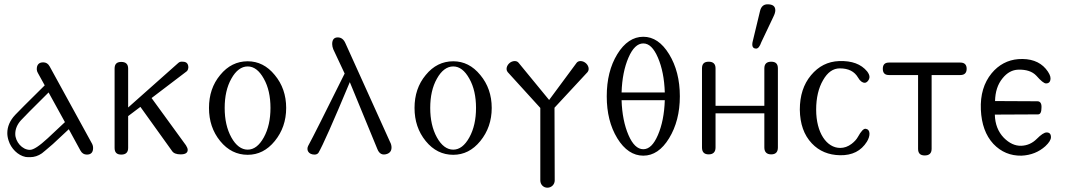

<svg xmlns="http://www.w3.org/2000/svg" viewBox="-20 -718 4970 893"><path d="M211 -409C204 -422 194 -428 181 -428C161 -428 151 -417 151 -396C151 -390 153 -384 156 -379L188 -321C107 -241 61 -195 50 -183C26 -157 14 -129 14 -99C14 -88 16 -76 20 -64C31 -28 63 5 99 12C106 13 113 13 120 13C139 13 158 7 175 -5C179 -8 196 -22 226 -48L300 -117L354 -18C361 -5 371 1 384 1C403 1 413 -9 413 -30C413 -36 412 -42 409 -48ZM202 -75C163 -39 136 -21 119 -21C83 -21 51 -59 51 -95C51 -118 60 -139 77 -158C87 -169 130 -213 206 -288L282 -150Z M856 -404C856 -420 849 -431 830 -431C821 -432 814 -430 809 -425L576 -218V-399C576 -420 565 -430 544 -430C523 -430 513 -420 513 -399V-30C513 -9 523 1 544 1C565 1 576 -9 576 -30V-178L633 -221L780 -16C787 -5 801 0 820 0C842 0 853 -7 853 -21C853 -27 850 -34 845 -42L685 -262L848 -386C853 -390 855 -396 856 -404Z M1311 -216C1311 -276 1293 -327 1258 -369C1223 -412 1181 -433 1132 -433C1082 -433 1039 -412 1004 -369C969 -327 952 -276 952 -216C952 -156 969 -105 1004 -62C1039 -19 1082 2 1132 2C1181 2 1223 -19 1258 -62C1293 -105 1311 -156 1311 -216ZM1238 -216C1238 -163 1228 -117 1207 -79C1186 -41 1161 -22 1132 -22C1103 -22 1077 -41 1056 -79C1035 -117 1025 -163 1025 -216C1025 -269 1035 -315 1056 -352C1077 -390 1103 -409 1132 -409C1161 -409 1186 -390 1207 -352C1228 -315 1238 -269 1238 -216Z M1587 -516C1579 -535 1567 -544 1551 -544C1534 -544 1525 -534 1525 -513C1525 -505 1527 -497 1530 -489L1583 -376C1490 -189 1434 -77 1413 -39C1404 -20 1415 1 1443 1C1451 1 1457 -2 1461 -7C1480 -39 1529 -149 1607 -336L1735 -25C1744 -2 1759 5 1780 -2C1794 -7 1801 -17 1801 -32C1801 -40 1799 -49 1794 -58Z M2267 -216C2267 -276 2249 -327 2214 -369C2179 -412 2137 -433 2088 -433C2038 -433 1995 -412 1960 -369C1925 -327 1908 -276 1908 -216C1908 -156 1925 -105 1960 -62C1995 -19 2038 2 2088 2C2137 2 2179 -19 2214 -62C2249 -105 2267 -156 2267 -216ZM2194 -216C2194 -163 2184 -117 2163 -79C2142 -41 2117 -22 2088 -22C2059 -22 2033 -41 2012 -79C1991 -117 1981 -163 1981 -216C1981 -269 1991 -315 2012 -352C2033 -390 2059 -409 2088 -409C2117 -409 2142 -390 2163 -352C2184 -315 2194 -269 2194 -216Z M2713 -383C2716 -387 2718 -392 2718 -397C2718 -417 2699 -434 2680 -434C2672 -434 2666 -431 2662 -426L2534 -253L2392 -426C2388 -431 2382 -434 2374 -434C2354 -434 2336 -416 2336 -397C2336 -392 2338 -387 2341 -383L2493 -216V121C2493 140 2507 155 2526 155C2545 155 2560 140 2560 121L2559 -217L2713 -383Z M3142 -270C3142 -347 3125 -412 3092 -466C3059 -520 3019 -547 2972 -547C2925 -547 2884 -520 2851 -466C2818 -412 2802 -347 2802 -270C2802 -194 2818 -129 2851 -75C2884 -21 2925 6 2972 6C3019 6 3059 -21 3092 -75C3125 -129 3142 -194 3142 -270ZM2871 -288C2873 -352 2884 -406 2903 -450C2922 -494 2945 -516 2972 -516C2999 -516 3021 -494 3040 -450C3059 -406 3070 -352 3072 -288ZM3072 -252C3070 -188 3059 -134 3040 -90C3021 -46 2999 -24 2972 -24C2945 -24 2922 -46 2903 -90C2884 -134 2873 -188 2871 -252Z M3598 -400C3598 -421 3588 -431 3567 -431C3546 -431 3535 -421 3535 -400V-226H3308V-400C3308 -421 3297 -431 3276 -431C3255 -431 3245 -421 3245 -400V-32C3245 -11 3255 0 3276 0C3297 0 3308 -11 3308 -32V-191H3535V-32C3535 -11 3546 0 3567 0C3588 0 3598 -11 3598 -32ZM3577 -640C3583 -652 3586 -662 3586 -670C3586 -689 3574 -698 3550 -698C3532 -698 3520 -688 3515 -667L3482 -530C3475 -505 3480 -492 3497 -492C3506 -492 3514 -502 3521 -522Z M4002 -333C4013 -333 4024 -348 4024 -360C4024 -368 4020 -377 4013 -386C3985 -420 3942 -436 3883 -434C3830 -432 3787 -410 3752 -368C3717 -326 3700 -273 3700 -208C3701 -142 3719 -90 3756 -51C3790 -15 3834 3 3887 4C3944 5 3985 -16 4012 -59C4020 -72 4024 -85 4024 -96C4024 -109 4018 -117 4007 -119C3997 -121 3985 -108 3970 -81C3964 -70 3954 -59 3941 -49C3924 -36 3906 -30 3888 -30C3825 -30 3776 -100 3776 -208C3776 -263 3787 -309 3808 -345C3829 -382 3855 -400 3886 -400C3926 -400 3954 -386 3971 -357C3980 -341 3991 -333 4002 -333Z M4476 -398C4476 -417 4466 -427 4447 -427H4114C4095 -427 4086 -417 4086 -398C4086 -379 4095 -369 4114 -369H4250V-26C4250 -5 4260 5 4281 5C4302 5 4313 -5 4313 -26V-369H4447C4466 -369 4476 -379 4476 -398Z M4845 -330C4859 -330 4866 -338 4866 -354C4866 -365 4859 -380 4844 -398C4815 -432 4772 -447 4716 -443C4667 -439 4625 -417 4592 -377C4556 -333 4539 -277 4542 -208C4545 -141 4564 -88 4600 -49C4636 -11 4680 7 4731 6C4775 4 4812 -11 4842 -38C4859 -54 4868 -68 4868 -80C4868 -95 4861 -102 4848 -102C4837 -102 4822 -92 4802 -72C4782 -52 4758 -41 4730 -40C4701 -39 4674 -52 4649 -77C4622 -105 4608 -141 4607 -185L4808 -186C4819 -186 4824 -197 4824 -218C4825 -237 4818 -247 4805 -247L4608 -248C4609 -291 4620 -326 4643 -354C4664 -380 4688 -393 4716 -394C4753 -395 4781 -386 4800 -366C4821 -342 4836 -330 4845 -330Z"/></svg>

Font: GFS Decker
Style: Normal
Weight: 400
Foundry: George D. Matthiopoulos
Version: Version 1.000